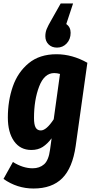

<svg xmlns="http://www.w3.org/2000/svg" viewBox="-25 -859 527 1101"><path d="M476 -499 409 -22Q391 104 332 163Q273 222 167 222Q73 222 -5 167L49 70Q107 106 162 106Q202 106 228 83Q254 60 262 -1L271 -66Q247 -34 220 -16.5Q193 1 155 1Q91 1 55.5 -49.5Q20 -100 20 -185Q20 -281 48.5 -363Q77 -445 139.5 -496.5Q202 -548 299 -548Q389 -548 476 -499ZM170 -182Q170 -144 179.5 -127.5Q189 -111 209 -111Q241 -111 283 -175L319 -435Q302 -440 286 -440Q229 -440 199.5 -363Q170 -286 170 -182ZM235 -651Q235 -673 242.5 -692Q250 -711 271 -747L323 -839H394L355 -721Q380 -704 380 -671Q380 -634 357.5 -610Q335 -586 302 -586Q272 -586 253.5 -604.5Q235 -623 235 -651Z"/></svg>

Font: Fira Sans Extra Condensed
Style: Bold Italic
Weight: 700
Width: 3
Italic angle: -8°
Designer: Carrois Corporate & Edenspiekermann AG
Foundry: Carrois Corporate GbR & Edenspiekermann AG
Version: Version 4.203